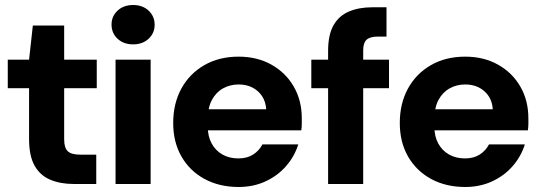

<svg xmlns="http://www.w3.org/2000/svg" viewBox="-20 -734 2154 766"><path d="M274 0Q221 0 180.5 -17Q140 -34 118 -73Q96 -112 96 -179V-382H11V-496H96L111 -632H236V-496H366V-382H236V-178Q236 -144 250.5 -130.5Q265 -117 300 -117H364V0Z M441 0V-496H581V0ZM511 -557Q473 -557 449 -579.5Q425 -602 425 -636Q425 -669 449 -691.5Q473 -714 511 -714Q549 -714 573 -691.5Q597 -669 597 -635Q597 -602 573 -579.5Q549 -557 511 -557Z M932 12Q855 12 796 -20Q737 -52 704 -109.5Q671 -167 671 -243Q671 -321 703.5 -380.5Q736 -440 795 -474Q854 -508 932 -508Q1006 -508 1063 -476Q1120 -444 1152 -388.5Q1184 -333 1184 -262Q1184 -252 1184 -239.5Q1184 -227 1182 -214H771V-298H1042Q1039 -343 1008.5 -370Q978 -397 932 -397Q898 -397 870 -381.5Q842 -366 825.5 -335.5Q809 -305 809 -257V-228Q809 -190 824.5 -161.5Q840 -133 867.5 -117.5Q895 -102 931 -102Q966 -102 990 -117.5Q1014 -133 1027 -158H1170Q1155 -110 1121.5 -71.5Q1088 -33 1039.5 -10.5Q991 12 932 12Z M1289 0V-531Q1289 -595 1310.5 -633Q1332 -671 1372 -688Q1412 -705 1466 -705H1522V-588H1487Q1456 -588 1442.5 -575.5Q1429 -563 1429 -533V0ZM1222 -382V-496H1532V-382Z M1836 12Q1759 12 1700 -20Q1641 -52 1608 -109.5Q1575 -167 1575 -243Q1575 -321 1607.5 -380.5Q1640 -440 1699 -474Q1758 -508 1836 -508Q1910 -508 1967 -476Q2024 -444 2056 -388.5Q2088 -333 2088 -262Q2088 -252 2088 -239.5Q2088 -227 2086 -214H1675V-298H1946Q1943 -343 1912.5 -370Q1882 -397 1836 -397Q1802 -397 1774 -381.5Q1746 -366 1729.5 -335.5Q1713 -305 1713 -257V-228Q1713 -190 1728.5 -161.5Q1744 -133 1771.5 -117.5Q1799 -102 1835 -102Q1870 -102 1894 -117.5Q1918 -133 1931 -158H2074Q2059 -110 2025.5 -71.5Q1992 -33 1943.5 -10.5Q1895 12 1836 12Z"/></svg>

Font: DM Sans 36pt ExtraBold
Style: Regular
Weight: 800
Designer: Colophon Foundry, Jonny Pinhorn
Foundry: Colophon Foundry
Version: Version 4.004;gftools[0.9.30]